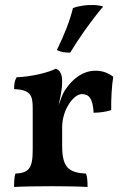

<svg xmlns="http://www.w3.org/2000/svg" viewBox="-20 -740 489 763"><path d="M259 -531C296 -592 344 -660 390 -714C380 -717 367 -720 352 -720C327 -721 298 -718 270 -708C257 -656 237 -605 206 -541C219 -534 240 -530 259 -531ZM430 -435C408 -451 387 -459 360 -459C307 -459 265 -424 236 -378C228 -366 222 -346 213 -322C220 -355 227 -384 227 -417C227 -448 217 -461 202 -467C171 -451 103 -435 46 -433C38 -420 36 -404 36 -386C101 -383 110 -362 110 -310V-144C110 -70 94 -53 41 -50C37 -37 36 -20 36 3C67 1 133 0 187 0C239 0 295 1 328 3C328 -17 327 -36 322 -50C253 -54 227 -74 227 -161V-234C227 -305 273 -366 305 -366C332 -366 349 -351 352 -292C375 -292 406 -296 422 -303C421 -342 424 -399 430 -435Z"/></svg>

Font: Vollkorn Semibold
Style: Regular
Weight: 600
Designer: Friedrich Althausen
Foundry: Friedrich Althausen
Version: Version 4.015;PS 004.015;hotconv 1.0.88;makeotf.lib2.5.64775